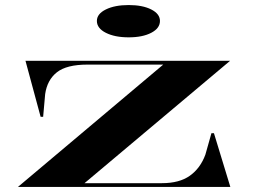

<svg xmlns="http://www.w3.org/2000/svg" viewBox="-20 -741 1002 761"><path d="M51 0 627 -485H327Q244 -485 205.5 -454.5Q167 -424 159 -368L151 -278H141L81 -500H892L315 -15H622Q691 -15 732.5 -44.5Q774 -74 794 -128L818 -213H828L893 0ZM490 -721Q545 -721 579.5 -703.5Q614 -686 614 -658Q614 -629 579.5 -611Q545 -593 490 -593Q435 -593 399.5 -611Q364 -629 364 -658Q364 -686 399.5 -703.5Q435 -721 490 -721Z"/></svg>

Font: Kalnia Expanded
Style: Regular
Weight: 400
Width: 7
Designer: Frida Medrano
Foundry: Frida Medrano
Version: Version 1.105